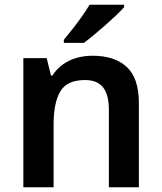

<svg xmlns="http://www.w3.org/2000/svg" viewBox="-20 -786 678 806"><path d="M78 0V-542H176L194 -469H200Q218 -497 244 -515.5Q270 -534 301.5 -543Q333 -552 369 -552Q461 -552 512 -505Q563 -458 563 -353V0H437V-327Q437 -389 412.5 -419.5Q388 -450 337 -450Q261 -450 233 -402Q205 -354 205 -264V0ZM501 -756Q489 -742 468 -722Q447 -702 422.5 -680.5Q398 -659 374.5 -639.5Q351 -620 332 -606H248V-619Q264 -638 284 -663.5Q304 -689 323.5 -716.5Q343 -744 356 -766H501Z"/></svg>

Font: Noto Sans Symbols SemiBold
Style: Regular
Weight: 600
Version: Version 2.002